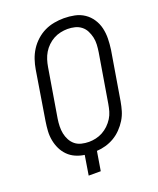

<svg xmlns="http://www.w3.org/2000/svg" viewBox="-138 -827 752 912"><g transform="rotate(-20 237.5 -371.5)"><path d="M151 0 167 -99Q144 -102 122.5 -111.5Q101 -121 85 -137Q69 -153 59 -173.5Q49 -194 44.5 -217.5Q40 -241 41.5 -265Q43 -289 47 -314L87 -560Q91 -584 99 -608Q107 -632 121 -654Q135 -676 155 -694Q175 -712 198 -723Q221 -734 246 -738.5Q271 -743 295 -743Q323 -743 349.5 -737.5Q376 -732 397.5 -717.5Q419 -703 433.5 -681Q448 -659 454 -633.5Q460 -608 459.5 -580.5Q459 -553 455 -525L414 -279Q410 -256 403.5 -234Q397 -212 384.5 -191.5Q372 -171 354.5 -153Q337 -135 316.5 -123Q296 -111 273 -104.5Q250 -98 228 -97L212 0ZM208 -150Q225 -150 243 -154Q261 -158 277.5 -167Q294 -176 308 -189.5Q322 -203 332 -219Q342 -235 347 -252.5Q352 -270 355 -288L396 -534Q399 -553 400 -572Q401 -591 397 -608.5Q393 -626 385 -642Q377 -658 363 -669Q349 -680 331 -684.5Q313 -689 294 -689Q277 -689 258.5 -685Q240 -681 223.5 -672Q207 -663 193 -649.5Q179 -636 169.5 -620Q160 -604 154.5 -586.5Q149 -569 146 -551L105 -305Q102 -286 101.5 -267Q101 -248 104.5 -230.5Q108 -213 116.5 -197Q125 -181 138.5 -170Q152 -159 170.5 -154.5Q189 -150 208 -150Z"/></g></svg>

Font: Iosevka QP Light
Style: Italic
Weight: 300
Italic angle: -9°
Designer: Belleve Invis
Foundry: Belleve Invis
Version: Version 20.0.0; ttfautohint (v1.8.4)